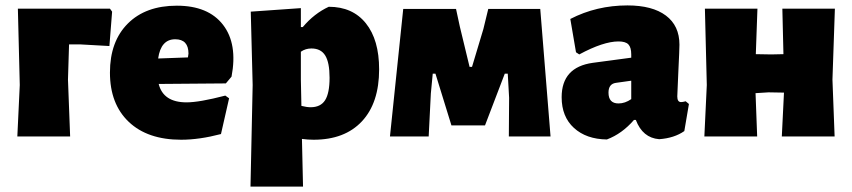

<svg xmlns="http://www.w3.org/2000/svg" viewBox="-20 -504 3148 709"><path d="M44 0 53 -190 46 -472H386L394 -461L384 -334L277 -340H235L231 -210L239 0Z M649 12Q525 12 455.5 -54Q386 -120 386 -236Q386 -351 452 -417Q518 -483 633 -483Q749 -483 803.5 -412.5Q858 -342 835 -221L814 -196L566 -194Q583 -126 669 -126Q716 -126 812 -151L826 -141L796 -9Q716 12 649 12ZM627 -359Q574 -359 564 -288L674 -292L676 -306Q676 -359 627 -359Z M1091 -474V-404H1098Q1140 -454 1194 -479Q1282 -479 1331 -418Q1380 -357 1380 -248Q1380 -124 1316.5 -56Q1253 12 1138 12Q1117 12 1095 9L1099 185H905L913 -190L906 -461ZM1091 -210 1093 -113Q1113 -108 1127 -108Q1164 -108 1180.5 -134Q1197 -160 1197 -217Q1197 -273 1181 -299Q1165 -325 1130 -325Q1108 -325 1091 -313Z M1420 0 1469 -471H1664L1678 -406L1714 -257H1723L1765 -397L1783 -471H1975L2013 0H1859L1860 -143L1855 -232H1844L1771 -41H1647L1588 -232H1578L1571 -159L1563 0Z M2297 -484Q2389 -484 2439 -446.5Q2489 -409 2489 -339Q2489 -322 2485 -241Q2481 -160 2481 -148Q2481 -127 2495 -127Q2501 -127 2512 -130L2524 -120L2507 -20Q2470 6 2414 10Q2353 5 2328 -61H2321Q2277 -10 2221 11Q2145 10 2099.5 -31.5Q2054 -73 2054 -145Q2054 -256 2169 -272L2311 -291V-303Q2311 -329 2300.5 -340Q2290 -351 2264 -351Q2208 -351 2119 -303L2107 -311L2086 -434Q2183 -484 2297 -484ZM2311 -206 2254 -198Q2227 -194 2227 -162Q2227 -122 2264 -122Q2288 -122 2311 -138Z M2581 0 2590 -190 2583 -472H2777L2771 -304L2828 -303L2873 -304L2869 -472H3063L3054 -210L3062 0H2867L2875 -162L2818 -163L2770 -160L2776 0Z"/></svg>

Font: Alegreya Sans Black
Style: Regular
Weight: 900
Designer: Juan Pablo del Peral
Foundry: Huerta Tipografica
Version: Version 2.007